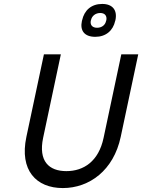

<svg xmlns="http://www.w3.org/2000/svg" viewBox="-20 -946 722 975"><path d="M203 -670 114 -251C78 -81 164 9 299 9C434 9 557 -81 593 -251L682 -670H596L506 -246C481 -127 405 -77 317 -77C229 -77 174 -127 199 -246L289 -670ZM396 -840C385 -790 409 -759 464 -759C517 -759 554 -790 565 -840L566 -843C577 -894 552 -926 499 -926C444 -926 408 -894 397 -843ZM441 -841 442 -843C446 -865 465 -880 489 -880C513 -880 524 -865 520 -843L519 -841C515 -819 497 -805 473 -805C449 -805 437 -819 441 -841Z"/></svg>

Font: LT Wave Mono
Style: Italic
Weight: 400
Designer: Daniel Lyons
Version: Version 2.5 (Glyphs App)